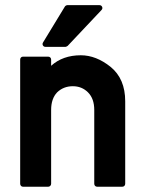

<svg xmlns="http://www.w3.org/2000/svg" viewBox="-20 -727 577 748"><path d="M69.8 0.5Q64.9 0.5 61.8 -2.9Q58.6 -6.3 58.6 -11.2V-494.6Q58.6 -500 61.8 -503.2Q64.9 -506.3 69.8 -506.3H167.5Q172.4 -506.3 175.8 -503.2Q179.2 -500 179.2 -494.6V-470.7Q224.6 -511.7 294.9 -511.7Q354.5 -511.7 411.1 -466.3Q467.8 -419.9 467.8 -332.5V-11.2Q467.8 -6.3 464.6 -2.9Q461.4 0.5 456.1 0.5H358.9Q353.5 0.5 350.3 -2.9Q347.2 -6.3 347.2 -11.2V-298.8Q347.2 -342.8 322.8 -367.2Q298.8 -391.1 263.7 -391.1Q227.5 -391.1 202.6 -367.2Q179.2 -342.8 179.2 -298.8V-11.2Q179.2 -6.3 175.8 -2.9Q172.4 0.5 167.5 0.5ZM157.7 -544.4Q150.4 -544.4 147.2 -550Q144 -555.7 147.9 -562L232.9 -701.7Q233.9 -703.6 237.1 -705.3Q240.2 -707 242.7 -707H366.7Q375 -707 377.9 -700.2Q380.9 -693.4 375 -687.5L243.7 -548.3Q242.7 -547.4 239.7 -545.9Q236.8 -544.4 235.4 -544.4Z"/></svg>

Font: Alte DIN 1451 Mittelschrift
Style: Bold
Weight: 700
Designer: Peter Wiegel
Foundry: Peter Wiegel
Version: Version 1.003